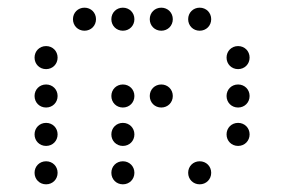

<svg xmlns="http://www.w3.org/2000/svg" viewBox="-20 -500 740 500"><path d="M200 -420C217 -420 230 -433 230 -450C230 -467 217 -480 200 -480C183 -480 170 -467 170 -450C170 -433 183 -420 200 -420ZM300 -420C317 -420 330 -433 330 -450C330 -467 317 -480 300 -480C283 -480 270 -467 270 -450C270 -433 283 -420 300 -420ZM400 -420C417 -420 430 -433 430 -450C430 -467 417 -480 400 -480C383 -480 370 -467 370 -450C370 -433 383 -420 400 -420ZM500 -420C517 -420 530 -433 530 -450C530 -467 517 -480 500 -480C483 -480 470 -467 470 -450C470 -433 483 -420 500 -420ZM100 -320C117 -320 130 -333 130 -350C130 -367 117 -380 100 -380C83 -380 70 -367 70 -350C70 -333 83 -320 100 -320ZM600 -320C617 -320 630 -333 630 -350C630 -367 617 -380 600 -380C583 -380 570 -367 570 -350C570 -333 583 -320 600 -320ZM100 -220C117 -220 130 -233 130 -250C130 -267 117 -280 100 -280C83 -280 70 -267 70 -250C70 -233 83 -220 100 -220ZM300 -220C317 -220 330 -233 330 -250C330 -267 317 -280 300 -280C283 -280 270 -267 270 -250C270 -233 283 -220 300 -220ZM400 -220C417 -220 430 -233 430 -250C430 -267 417 -280 400 -280C383 -280 370 -267 370 -250C370 -233 383 -220 400 -220ZM600 -220C617 -220 630 -233 630 -250C630 -267 617 -280 600 -280C583 -280 570 -267 570 -250C570 -233 583 -220 600 -220ZM100 -120C117 -120 130 -133 130 -150C130 -167 117 -180 100 -180C83 -180 70 -167 70 -150C70 -133 83 -120 100 -120ZM300 -120C317 -120 330 -133 330 -150C330 -167 317 -180 300 -180C283 -180 270 -167 270 -150C270 -133 283 -120 300 -120ZM600 -120C617 -120 630 -133 630 -150C630 -167 617 -180 600 -180C583 -180 570 -167 570 -150C570 -133 583 -120 600 -120ZM100 -20C117 -20 130 -33 130 -50C130 -67 117 -80 100 -80C83 -80 70 -67 70 -50C70 -33 83 -20 100 -20ZM300 -20C317 -20 330 -33 330 -50C330 -67 317 -80 300 -80C283 -80 270 -67 270 -50C270 -33 283 -20 300 -20ZM500 -20C517 -20 530 -33 530 -50C530 -67 517 -80 500 -80C483 -80 470 -67 470 -50C470 -33 483 -20 500 -20Z"/></svg>

Font: TINY 5x3 60
Style: Regular
Weight: 150
Designer: Jack Halten Fahnestock
Foundry: Velvetyne Type Foundry
Version: Version 1.002;hotconv 1.0.109;makeotfexe 2.5.65596